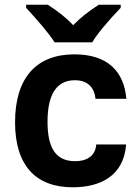

<svg xmlns="http://www.w3.org/2000/svg" viewBox="-20 -786 586 816"><path d="M212 -606H372C391 -639 438 -696 493 -753V-766H400C356 -738 320 -709 291 -679C263 -709 228 -737 183 -766H91V-753C141 -698 187 -646 212 -606ZM289 10C403 10 506 -36 516 -172H389C386 -128 355 -101 299 -101C211 -101 182 -166 182 -269C182 -379 217 -445 298 -445C353 -445 381 -414 386 -366H517C507 -484 436 -555 296 -555C135 -555 44 -456 44 -266C44 -84 131 10 289 10Z"/></svg>

Font: Kathrein 75 Bold
Style: Regular
Weight: 700
Designer: Lazydogs Typefoundry, based on Open Sans by Ascender Corporation
Foundry: Lazydogs Typefoundry
Version: Version 1.003;PS 001.003;hotconv 1.0.88;makeotf.lib2.5.64775